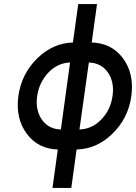

<svg xmlns="http://www.w3.org/2000/svg" viewBox="-20 -720 666 940"><path d="M337 -512Q240 -509 164 -436Q85 -359 70 -250Q55 -140 112 -64Q167 9 263 12L237 200H329L355 12Q454 9 529 -64Q608 -140 623 -250Q638 -360 581 -436Q526 -509 429 -512L455 -700H363ZM278 -86Q218 -88 186 -133Q152 -181 162 -250Q167 -285 181.5 -314Q196 -343 219 -367Q264 -412 323 -414ZM415 -414Q474 -412 507 -367Q541 -319 531 -250Q521 -180 474 -133Q429 -88 369 -86Z"/></svg>

Font: Unageo
Style: Medium-Italic
Weight: 500
Designer: Richard Sepsi
Foundry: Richard Sepsi
Version: Version 2.000